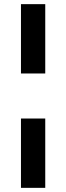

<svg xmlns="http://www.w3.org/2000/svg" viewBox="-20 -725 319 925"><path d="M81 -371V-705H198V-371ZM81 180V-154H198V180Z"/></svg>

Font: wassup Sans
Style: Bold
Weight: 700
Version: Version 2.001